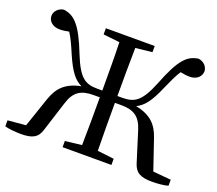

<svg xmlns="http://www.w3.org/2000/svg" viewBox="-126 -926 1259 1112"><g transform="rotate(20 504.0 -370.0)"><path d="M896 -47 833 -232C809 -303 769 -350 673 -369C717 -390 749 -431 787 -520C811 -574 827 -610 848 -642C867 -638 887 -635 906 -635C953 -635 976 -666 976 -693C976 -719 955 -746 920 -751C854 -742 811 -704 746 -537C695 -411 657 -387 580 -387H551C551 -495 551 -591 553 -684L655 -695V-733H354V-695L455 -684C458 -590 458 -493 458 -387H428C353 -387 314 -410 263 -537C198 -704 154 -742 89 -751C54 -746 33 -719 33 -693C33 -665 56 -635 104 -635C123 -635 143 -638 161 -642C182 -610 198 -574 221 -520C260 -431 291 -390 336 -369C240 -350 200 -303 175 -232L112 -47L1 -37V0C24 7 66 11 101 11C172 11 204 -7 219 -59L278 -244C301 -319 343 -345 418 -345H458C458 -238 458 -143 456 -50L354 -38V0H655V-38L553 -50C551 -144 551 -241 551 -345H591C666 -345 708 -319 731 -244L789 -59C805 -7 837 11 908 11C943 11 986 7 1007 0V-37Z"/></g></svg>

Font: Source Han Serif JP Medium
Style: Regular
Weight: 500
Designer: Ryoko NISHIZUKA 西塚涼子 (kana & ideographs); Frank Grießhammer (Latin, Greek & Cyrillic); Wenlong ZHANG 张文龙 (bopomofo); San
Foundry: Adobe Systems Incorporated
Version: Version 1.001;PS 1.001;hotconv 16.6.54;makeotf.lib2.5.65590